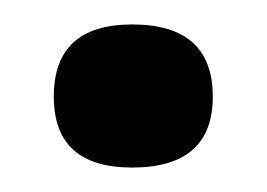

<svg xmlns="http://www.w3.org/2000/svg" viewBox="-20 -413 218 157"><path d="M88 -276Q24 -276 24 -334Q24 -393 88 -393Q154 -393 154 -334Q154 -276 88 -276Z"/></svg>

Font: Bricolage Grotesque 10pt
Style: Regular
Weight: 400
Designer: Mathieu Triay
Foundry: Atelier Triay
Version: Version 1.000; ttfautohint (v1.8.4.7-5d5b);gftools[0.9.32]